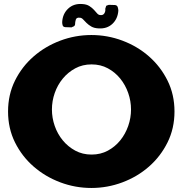

<svg xmlns="http://www.w3.org/2000/svg" viewBox="-20 -905 908 954"><path d="M434 -731Q514 -731 588.5 -703Q663 -675 720.5 -624.5Q778 -574 812.5 -504.5Q847 -435 847 -351Q847 -267 812.5 -197.5Q778 -128 720.5 -77.5Q663 -27 588.5 1Q514 29 434 29Q354 29 279.5 1Q205 -27 147 -77.5Q89 -128 54.5 -197.5Q20 -267 20 -351Q20 -435 54.5 -504.5Q89 -574 147 -624.5Q205 -675 279.5 -703Q354 -731 434 -731ZM435 -585Q390 -585 354 -565.5Q318 -546 292 -514.5Q266 -483 252 -443Q238 -403 238 -361Q238 -319 252 -279Q266 -239 292 -207.5Q318 -176 354 -156.5Q390 -137 435 -137Q480 -137 516 -156.5Q552 -176 577.5 -207.5Q603 -239 617 -279Q631 -319 631 -361Q631 -403 617 -443Q603 -483 577.5 -514.5Q552 -546 516 -565.5Q480 -585 435 -585ZM509 -877 521 -881 551 -880Q562 -879 565 -869.5Q568 -860 568 -852Q565 -811 538 -786Q511 -761 469 -764Q448 -765 434 -773Q420 -781 410 -791Q400 -801 392.5 -809Q385 -817 376 -817Q360 -819 356.5 -807Q353 -795 353 -784Q353 -779 348.5 -775.5Q344 -772 339 -771L336 -769L305 -770Q294 -771 291.5 -778.5Q289 -786 289 -795Q291 -836 318.5 -862Q346 -888 388 -885Q410 -884 424 -875Q438 -866 447 -856Q456 -846 463 -838Q470 -830 480 -830Q493 -829 499 -839.5Q505 -850 503 -861L507 -874Z"/></svg>

Font: CAT Rhythmus
Style: Regular
Weight: 400
Designer: Peter Wiegel nach alter Vorlage
Foundry: Peter Wiegel
Version: 1.000